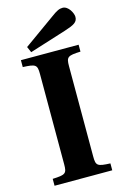

<svg xmlns="http://www.w3.org/2000/svg" viewBox="-135 -963 654 1022"><g transform="rotate(-15 192.0 -452.0)"><path d="M83 -751 97 -719 300 -783C353 -800 373 -811 373 -840C373 -860 351 -904 319 -904C301 -904 286 -897 255 -874ZM33 0H351V-38C280 -41 272 -46 272 -97V-595C272 -646 280 -651 351 -654V-692H33V-654C104 -651 112 -646 112 -595V-97C112 -46 104 -41 33 -38Z"/></g></svg>

Font: Heuristica
Style: Bold
Weight: 700
Version: Version 1.0.1